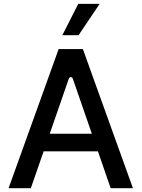

<svg xmlns="http://www.w3.org/2000/svg" viewBox="-20 -984 740 1004"><path d="M501.1 -963.8H389.2L306.1 -800.1H391ZM558.6 0H675.1L413.4 -727.3H286.6L24.9 0H141.3L208.1 -192.5H492.2ZM240.1 -284.8 339.8 -572.4C343.4 -583.5 357.2 -583.5 360.8 -572.4L460.2 -284.8Z"/></svg>

Font: RA Harald Medium
Style: Regular
Weight: 500
Designer: Rasmus Andersson
Foundry: rsms
Version: Version 3.000;hotconv 1.0.109;makeotfexe 2.5.65596